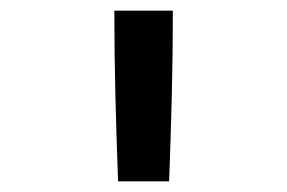

<svg xmlns="http://www.w3.org/2000/svg" viewBox="-20 -792 540 361"><path d="M202 -451Q199 -531 197 -611Q195 -691 195 -772H305Q305 -691 303 -611Q301 -531 298 -451Z"/></svg>

Font: Iosevka Slab Semibold
Style: Regular
Weight: 600
Monospace: yes
Designer: Belleve Invis
Foundry: Belleve Invis
Version: Version 11.1.1; ttfautohint (v1.8.3)